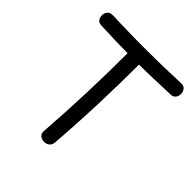

<svg xmlns="http://www.w3.org/2000/svg" viewBox="-208 -923 1096 1096"><g transform="rotate(45 340.0 -375.0)"><path d="M80 -681Q59 -681 48.5 -693Q38 -705 38 -725Q38 -743 48.5 -756Q59 -769 80 -769Q115 -768 160.5 -766.5Q206 -765 252.5 -764.5Q299 -764 336 -764Q411 -764 486 -765.5Q561 -767 634 -770Q654 -771 664.5 -757.5Q675 -744 675 -726Q675 -707 664.5 -694.5Q654 -682 633 -682Q560 -679 486.5 -677Q413 -675 339 -675Q274 -675 209 -676.5Q144 -678 80 -681ZM295 -697Q295 -707 299.5 -714Q304 -721 311 -726Q318 -731 326.5 -733.5Q335 -736 342 -736Q350 -736 358 -733.5Q366 -731 372.5 -726Q379 -721 383 -714Q387 -707 387 -697Q387 -524 381 -356Q375 -188 362 -21Q361 -7 354 2Q347 11 337 15.5Q327 20 316 20Q305 20 294 15.5Q283 11 276.5 1.5Q270 -8 271 -22Q283 -183 289 -353.5Q295 -524 295 -697Z"/></g></svg>

Font: Playpen Sans
Style: Regular
Weight: 400
Designer: Laura Meseguer, Veronika Burian, José Scaglione, Kostas Bartsokas, Vera Evstafieva, Tom Grace, Yorlmar Campos
Foundry: TypeTogether
Version: Version 2.000